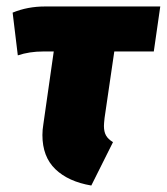

<svg xmlns="http://www.w3.org/2000/svg" viewBox="-20 -554 515 593"><path d="M303 -190Q301 -172 301 -165Q301 -147 307.5 -135.5Q314 -124 329 -115L262 19Q191 7 151 -31.5Q111 -70 111 -137Q111 -153 114 -171L146 -395H113Q71 -395 35 -383L19 -515Q65 -534 119 -534H475L455 -395H333Z"/></svg>

Font: Fira Sans Condensed Black
Style: Italic
Weight: 900
Width: 3
Italic angle: -8°
Designer: Carrois Corporate & Edenspiekermann AG
Foundry: Carrois Corporate GbR & Edenspiekermann AG
Version: Version 4.203